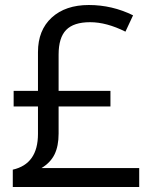

<svg xmlns="http://www.w3.org/2000/svg" viewBox="-20 -743 612 763"><path d="M130.9 -381.8V-536.1Q130.9 -623 185.5 -673.1Q240.2 -723.1 333 -723.1Q425.8 -723.1 508.8 -682.1L478.5 -617.2Q403.3 -654.8 338.1 -654.8Q272.9 -654.8 242.9 -624Q212.9 -593.3 212.9 -525.9V-381.8H418.9V-319.8H212.9V-211.9Q212.9 -162.6 196.8 -129.6Q180.7 -96.7 145 -75.2H533.2V0H30.8V-68.8Q130.9 -91.3 130.9 -210.9V-319.8H34.2V-381.8Z"/></svg>

Font: Open Sans Hebrew
Style: Regular
Weight: 400
Foundry: Ascender Corporation, Yanek Iontef
Version: Version 2.001;PS 002.001;hotconv 1.0.70;makeotf.lib2.5.58329